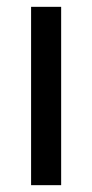

<svg xmlns="http://www.w3.org/2000/svg" viewBox="-20 -542 270 562"><path d="M71 0V-522H159V0Z"/></svg>

Font: Raleway Thin Medium
Style: Regular
Weight: 500
Version: Version 4.026